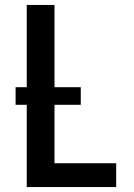

<svg xmlns="http://www.w3.org/2000/svg" viewBox="-20 -755 540 775"><path d="M88 0V-332H43V-403H88V-735H200V-403H306V-332H200V-96H449V0Z"/></svg>

Font: Iosevka SS04
Style: Bold
Weight: 700
Monospace: yes
Designer: Belleve Invis
Foundry: Belleve Invis
Version: Version 19.0.0; ttfautohint (v1.8.4)